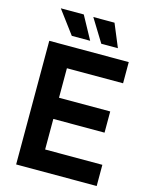

<svg xmlns="http://www.w3.org/2000/svg" viewBox="-130 -969 814 1050"><g transform="rotate(15 277.0 -444.0)"><path d="M66 0V-700H516V-580H198V-413H488V-293H198V-120H522V0ZM178 -758 81 -888H211L282 -758ZM345 -758 265 -888H385L439 -758Z"/></g></svg>

Font: Space Grotesk Light
Style: Bold
Weight: 700
Version: Version 2.000